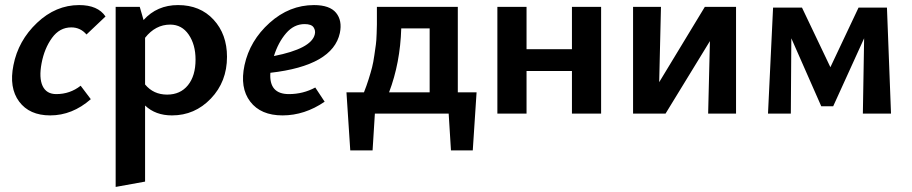

<svg xmlns="http://www.w3.org/2000/svg" viewBox="-20 -448 3596 757"><path d="M321 -312Q297 -340 261 -340Q215 -340 185 -298.5Q155 -257 144 -199Q133 -141 148 -109Q163 -77 202 -77Q256 -77 298 -110L338 -57Q265 7 178 7Q96 7 55.5 -47.5Q15 -102 33 -191Q52 -288 126 -358Q200 -428 292 -428Q366 -428 396 -383Z M682 -428Q769 -428 822 -370.5Q875 -313 875 -224Q875 -126 811.5 -59.5Q748 7 658 7Q593 7 552 -32V268L436 289V-421H531L546 -369Q599 -428 682 -428ZM639 -75Q691 -75 721 -112Q751 -149 751 -213Q751 -272 724 -311.5Q697 -351 651 -351Q593 -351 552 -299V-115Q585 -75 639 -75Z M1218 -428Q1280 -428 1305 -397.5Q1330 -367 1320 -318Q1292 -189 1046 -161Q1040 -77 1119 -77Q1175 -77 1223 -103L1260 -47Q1181 7 1094 7Q1008 7 966.5 -47.5Q925 -102 944 -191Q965 -288 1043 -358Q1121 -428 1218 -428ZM1221 -312Q1225 -327 1216.5 -340Q1208 -353 1181 -353Q1139 -353 1108 -317Q1077 -281 1060 -227Q1207 -256 1221 -312Z M1785 -84H1859L1844 145H1758L1749 0H1458L1449 145H1361L1346 -84H1415Q1425 -109 1433.5 -136Q1442 -163 1447 -182.5Q1452 -202 1456 -230.5Q1460 -259 1462 -272.5Q1464 -286 1465 -315.5Q1466 -345 1466 -351.5Q1466 -358 1466 -389Q1466 -420 1466 -421H1785ZM1514 -84H1674V-336H1562Q1558 -200 1514 -84Z M2235 -421H2350V0H2235V-168H2056V0H1941V-421H2056V-254H2235Z M2882 -421V0H2772L2779 -286L2604 0H2476V-421H2586L2579 -124L2759 -421Z M3493 0H3382L3387 -297L3265 -29H3218L3100 -297L3098 0H3008L3028 -418H3142L3254 -183L3365 -418H3477Z"/></svg>

Font: EauTest
Style: Bold Italic
Weight: 700
Italic angle: -12°
Designer: Christian Thalmann (Catharsis Fonts)
Version: Version 0.001;PS 000.001;hotconv 1.0.88;makeotf.lib2.5.64775